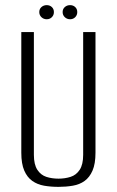

<svg xmlns="http://www.w3.org/2000/svg" viewBox="-20 -716 455 748"><path d="M208 12Q178 12 152 7.5Q126 3 106 -11Q86 -25 74.5 -51.5Q63 -78 63 -121V-591H112V-113Q112 -75 125.5 -54.5Q139 -34 160.5 -27Q182 -20 208 -20Q233 -20 255 -27Q277 -34 290.5 -54.5Q304 -75 304 -113V-591H352V-121Q352 -78 340.5 -51.5Q329 -25 309.5 -11Q290 3 263.5 7.5Q237 12 208 12ZM162 -641Q150 -641 141.5 -649Q133 -657 133 -669Q133 -681 141.5 -688.5Q150 -696 162 -696Q174 -696 182 -688.5Q190 -681 190 -669Q190 -657 182 -649Q174 -641 162 -641ZM253 -641Q241 -641 232.5 -649Q224 -657 224 -669Q224 -681 232.5 -688.5Q241 -696 253 -696Q265 -696 273 -688.5Q281 -681 281 -669Q281 -657 273 -649Q265 -641 253 -641Z"/></svg>

Font: Alumni Sans Thin Light
Style: Regular
Weight: 300
Version: Version 1.018